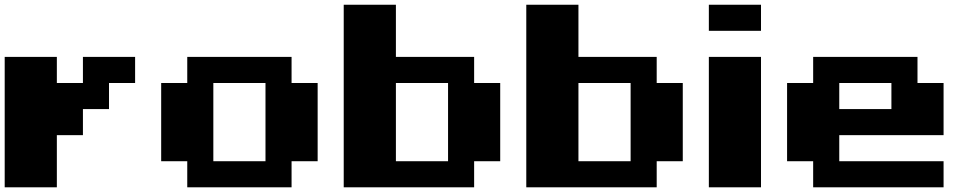

<svg xmlns="http://www.w3.org/2000/svg" viewBox="-20 -798 4151 818"><path d="M555.6 -555.6V-444.4H444.4V-333.3H333.3V-222.2H222.2V0H0V-555.6H222.2V-444.4H333.3V-555.6Z M777.8 -111.1H666.7V-444.4H777.8V-555.6H1222.2V-444.4H1333.3V-111.1H1222.2V0H777.8ZM1111.1 -444.4H888.9V-111.1H1111.1Z M2000 -444.4H2111.1V-111.1H2000V0H1444.4V-777.8H1666.7V-555.6H2000ZM1888.9 -111.1V-444.4H1666.7V-111.1Z M2777.8 -444.4H2888.9V-111.1H2777.8V0H2222.2V-777.8H2444.4V-555.6H2777.8ZM2666.7 -111.1V-444.4H2444.4V-111.1Z M3000 0V-555.6H3222.2V0ZM3000 -666.7V-777.8H3222.2V-666.7Z M3888.9 -555.6V-444.4H4000V-222.2H3555.6V-111.1H4000V0H3444.4V-111.1H3333.3V-444.4H3444.4V-555.6ZM3777.8 -444.4H3555.6V-333.3H3777.8Z"/></svg>

Font: Pixeloid Sans
Style: Bold
Weight: 700
Monospace: yes
Designer: GGBot
Version: 0.3